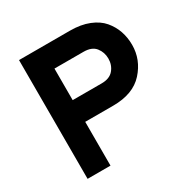

<svg xmlns="http://www.w3.org/2000/svg" viewBox="-160 -840 958 980"><g transform="rotate(-30 319.5 -350.0)"><path d="M80 -700H380Q444 -700 491.5 -681Q539 -662 566 -630Q593 -598 606 -560Q619 -522 619 -479Q619 -392 558.5 -325Q498 -258 380 -258H215V0H80ZM386 -386Q433 -386 456 -413.5Q479 -441 479 -479Q479 -516 457 -544Q435 -572 386 -572H215V-386Z"/></g></svg>

Font: OVRPSS Recut ExtraBold
Style: Regular
Weight: 800
Designer: Giant Group
Foundry: Giant Group
Version: Version 1.001;hotconv 1.0.109;makeotfexe 2.5.65596